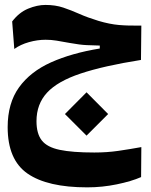

<svg xmlns="http://www.w3.org/2000/svg" viewBox="-20 -453 626 794"><path d="M340.8 321.8Q176.3 321.8 94 264.9Q11.7 208 11.7 72.8Q11.7 -26.4 58.6 -91.6Q105.5 -156.7 190.9 -195.1Q276.4 -233.4 392.6 -252.4V-264.6Q367.2 -265.1 338.9 -266.4Q310.5 -267.6 268.1 -275.4Q236.3 -281.2 214.1 -284.9Q191.9 -288.6 168.9 -288.6Q134.8 -288.6 99.9 -278.8Q64.9 -269 39.1 -250.5L30.3 -364.3Q59.1 -401.9 96.4 -417.2Q133.8 -432.6 168 -432.6Q209 -432.6 241.7 -421.6Q274.4 -410.6 308.3 -395.5Q342.3 -380.4 387.2 -366.7Q433.1 -353 472.4 -349.6Q511.7 -346.2 564.5 -347.2L563 -205.1Q408.7 -180.7 313.5 -148.9Q218.3 -117.2 174.6 -69.8Q130.9 -22.5 130.9 48.3Q130.9 99.6 152.8 127.7Q174.8 155.8 227.1 166.7Q279.3 177.7 370.1 177.7Q422.4 177.7 469.2 170.9Q516.1 164.1 564.5 155.3L563.5 279.3Q523.4 296.9 463.1 309.3Q402.8 321.8 340.8 321.8ZM337.9 107.9 248.5 18.6 337.9 -71.3 427.2 18.6Z"/></svg>

Font: Cascadia Code PL
Style: Bold
Weight: 700
Monospace: yes
Designer: Aaron Bell
Foundry: Saja Typeworks
Version: Version 2404.023; ttfautohint (v1.8.4)